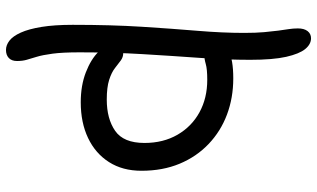

<svg xmlns="http://www.w3.org/2000/svg" viewBox="-229 -571 1060 642"><g transform="rotate(90 301.0 -250.0)"><path d="M322 10Q266 10 222 -7Q178 -24 153 -49.5Q128 -75 128 -99Q128 -113 134.5 -122.5Q141 -132 158 -132Q171 -132 182 -124Q193 -116 207.5 -104.5Q222 -93 247 -85Q272 -77 313 -77Q377 -77 417.5 -105Q458 -133 458 -203Q458 -266 430.5 -313.5Q403 -361 355.5 -387Q308 -413 247 -413Q211 -413 194 -408Q177 -403 161 -403Q151 -403 142 -408.5Q133 -414 128.5 -422.5Q124 -431 124 -442Q124 -469 151.5 -484.5Q179 -500 242 -500Q307 -500 363 -479Q419 -458 461.5 -417.5Q504 -377 527.5 -320.5Q551 -264 551 -193Q551 -130 522 -84.5Q493 -39 441.5 -14.5Q390 10 322 10ZM147 260Q131 260 116 248.5Q101 237 89 210.5Q77 184 70 141Q63 98 63 37Q63 -92 69.5 -194.5Q76 -297 83 -380.5Q90 -464 90 -536Q90 -576 87.5 -603.5Q85 -631 82.5 -650Q80 -669 77.5 -684.5Q75 -700 75 -716Q75 -737 84 -748.5Q93 -760 108 -760Q128 -760 144 -740.5Q160 -721 170 -677Q180 -633 180 -556Q180 -478 173.5 -387.5Q167 -297 161 -196.5Q155 -96 155 14Q155 71 159.5 104.5Q164 138 170 157.5Q176 177 180 191Q184 205 184 223Q184 241 174 250.5Q164 260 147 260Z"/></g></svg>

Font: Shantell Sans
Style: Regular
Weight: 400
Designer: Stephen Nixon, Anya Danilova, Shantell Martin
Foundry: Arrow Type
Version: Version 1.008;[ac192a2d6]